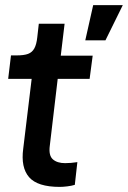

<svg xmlns="http://www.w3.org/2000/svg" viewBox="-20 -720 501 752"><path d="M314 -562 345 -700H461L393 -562ZM214 12Q127 12 94 -26Q61 -64 71 -138L104 -411H12L23 -503H45Q74 -503 90 -509Q106 -515 114.5 -530.5Q123 -546 126 -574L132 -627H233L218 -502H343L331 -411H206L175 -149Q170 -111 187 -96Q204 -81 235 -81Q245 -81 258 -82Q271 -83 283 -85L273 4Q260 8 243 10Q226 12 214 12Z"/></svg>

Font: Inclusive Sans Medium
Style: Italic
Weight: 500
Italic angle: -7°
Designer: Olivia King
Foundry: Olivia King
Version: Version 2.004